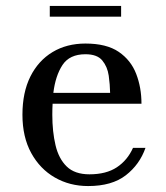

<svg xmlns="http://www.w3.org/2000/svg" viewBox="-20 -616 560 646"><path d="M147.5 -596H387.5V-560H147.5ZM469.5 -118.5Q450 -62.5 403.2 -26.2Q356.5 10 276.5 10Q214.5 10 164.5 -18.8Q114.5 -47.5 85 -101.2Q55.5 -155 55.5 -230Q55.5 -305 82.2 -358.5Q109 -412 156.8 -440.8Q204.5 -469.5 267.5 -469.5Q338.5 -469.5 379.5 -441.5Q420.5 -413.5 438.2 -367.5Q456 -321.5 456 -267H157Q156 -250 156 -230Q156 -173 166.8 -127.5Q177.5 -82 204.5 -55.8Q231.5 -29.5 281 -29.5Q337.5 -29.5 373.2 -53.2Q409 -77 427.5 -118.5ZM267.5 -433.5Q214 -433.5 190.2 -397.2Q166.5 -361 159.5 -303.5H350.5Q350 -331.5 345.8 -361.5Q341.5 -391.5 324.2 -412.5Q307 -433.5 267.5 -433.5Z"/></svg>

Font: Bodoni* 06pt
Style: Regular
Weight: 400
Version: Version 2.3